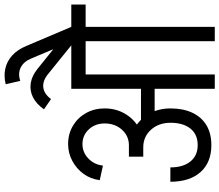

<svg xmlns="http://www.w3.org/2000/svg" viewBox="-80 -883 963 843"><g transform="rotate(-90 401.5 -461.5)"><path d="M281 -483Q281 -525 255 -553Q229 -581 190 -581V-644Q235 -644 270.5 -623Q306 -602 326.5 -565.5Q347 -529 347 -483ZM96 -491 32 -505Q37 -545 59.5 -576Q82 -607 116.5 -625.5Q151 -644 191 -644V-581Q154 -581 127 -555Q100 -529 96 -491ZM274 -264V-324H490V-264ZM284 -194Q284 -246 253.5 -280Q223 -314 176 -314V-374Q225 -374 263.5 -350.5Q302 -327 324.5 -286.5Q347 -246 347 -194ZM186 -15Q110 -15 67.5 -62.5Q25 -110 25 -195H88Q88 -139 114 -107Q140 -75 186 -75ZM186 -15V-75Q233 -75 258.5 -107Q284 -139 284 -195H347Q347 -139 328 -98.5Q309 -58 273 -36.5Q237 -15 186 -15ZM135 -314V-377H186V-314ZM185 -314V-377Q226 -377 253.5 -407.5Q281 -438 281 -484H347Q347 -436 325.5 -397.5Q304 -359 267.5 -336.5Q231 -314 185 -314ZM433 0V-630H496V0ZM455 -567V-630H594V-567ZM642 0V-620H705V0ZM544 -567V-630H803V-567ZM624 -630 499 -731 521 -778 705 -630ZM388 -719 343 -750Q367 -784 396.5 -798.5Q426 -813 458 -808Q490 -803 521 -778L499 -731Q469 -756 440 -753Q411 -750 388 -719ZM640 -630 567 -804 621 -828 705 -630ZM567 -804Q553 -839 526.5 -852Q500 -865 468 -854L453 -918Q490 -927 522.5 -919.5Q555 -912 580 -889Q605 -866 621 -828Z"/></g></svg>

Font: Akshar Light
Style: Regular
Weight: 300
Designer: Tall Chai
Foundry: Tall Chai
Version: Version 1.100